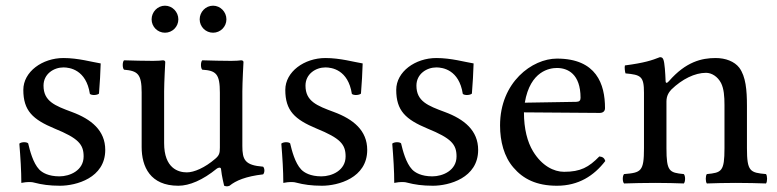

<svg xmlns="http://www.w3.org/2000/svg" viewBox="-20 -643 2730 675"><path d="M48 -138C52 -89 55 -42 55 0C65 -2 75 -3 80 -3C87 -3 93 -3 100 -1C127 6 154 10 191 10C247 10 350 -17 350 -116C350 -184.3 301 -224 233 -249.2C172.8 -271.5 133 -287 133 -342C133 -383 169 -406 203 -406C225 -406 283 -398 296 -313C302 -307 322 -308 328 -314C331 -350 333 -387 334 -420C303 -425 255 -439 203 -439C129 -439 62 -391 62 -327C62 -254 95 -223 172 -191C255 -157 274 -136 274 -93C274 -44 226 -23 189 -23C150 -23 128.3 -36.3 118 -47C96 -70 85 -114 79 -139C73 -145 54 -144 48 -138Z M513 -575C513 -549 534 -528 560 -528C586 -528 607 -549 607 -575C607 -601 586 -623 560 -623C534 -623 513 -601 513 -575ZM682 -575C682 -549 703 -528 729 -528C755 -528 776 -549 776 -575C776 -601 755 -623 729 -623C703 -623 682 -601 682 -575ZM607 10C646 10 693 -10 742 -50C747 -54 756.3 -56 757 -49C759.5 -23.5 768 10 768 10C776 13 780.5 12.5 787 10C809 -8 844 -23 905 -30C911 -36 911 -51 905 -57C841 -62 832 -81 832 -130V-322C832 -352 836 -425 836 -425C836 -428 833 -431 828 -431C823 -430 808 -429 793 -429C761 -429 725 -430 691 -431C685 -425 685 -404 691 -398C740 -395 753 -383 753 -317V-124C753 -105 751 -97 737 -85C700 -53 662 -37 637 -37C607 -37 557 -51 557 -140V-322C557 -352 561 -425 561 -425C561 -428 558 -431 553 -431C548 -430 533 -429 518 -429C486 -429 450 -430 416 -431C410 -425 410 -404 416 -398C464 -394 478 -383 478 -318V-126C478 -57 508 10 607 10Z M969 -138C973 -89 976 -42 976 0C986 -2 996 -3 1001 -3C1008 -3 1014 -3 1021 -1C1048 6 1075 10 1112 10C1168 10 1271 -17 1271 -116C1271 -184.3 1222 -224 1154 -249.2C1093.8 -271.5 1054 -287 1054 -342C1054 -383 1090 -406 1124 -406C1146 -406 1204 -398 1217 -313C1223 -307 1243 -308 1249 -314C1252 -350 1254 -387 1255 -420C1224 -425 1176 -439 1124 -439C1050 -439 983 -391 983 -327C983 -254 1016 -223 1093 -191C1176 -157 1195 -136 1195 -93C1195 -44 1147 -23 1110 -23C1071 -23 1049.3 -36.3 1039 -47C1017 -70 1006 -114 1000 -139C994 -145 975 -144 969 -138Z M1359 -138C1363 -89 1366 -42 1366 0C1376 -2 1386 -3 1391 -3C1398 -3 1404 -3 1411 -1C1438 6 1465 10 1502 10C1558 10 1661 -17 1661 -116C1661 -184.3 1612 -224 1544 -249.2C1483.8 -271.5 1444 -287 1444 -342C1444 -383 1480 -406 1514 -406C1536 -406 1594 -398 1607 -313C1613 -307 1633 -308 1639 -314C1642 -350 1644 -387 1645 -420C1614 -425 1566 -439 1514 -439C1440 -439 1373 -391 1373 -327C1373 -254 1406 -223 1483 -191C1566 -157 1585 -136 1585 -93C1585 -44 1537 -23 1500 -23C1461 -23 1439.3 -36.3 1429 -47C1407 -70 1396 -114 1390 -139C1384 -145 1365 -144 1359 -138Z M1825 -282C1844 -395 1914 -404 1938 -404C1976 -404 2021 -383 2021 -299C2021 -290 2017 -285.2 2006 -285ZM2087 -93C2050 -55 2021 -39 1963 -39C1927 -39 1885 -60 1854 -111C1834 -144 1822 -190 1822 -248L2088 -246C2100 -246 2107 -252 2107 -263C2107 -347 2077 -437 1938 -437C1851 -437 1738 -354 1738 -202C1738 -146 1752 -92 1785 -54C1819 -14 1866 10 1938 10C2014 10 2068 -25 2108 -77C2105 -87 2099 -92 2087 -93Z M2332 -358C2325.9 -351 2320.3 -348.6 2320 -358C2319 -385 2316.7 -423.7 2312 -434C2309.9 -438.6 2308 -442 2300 -442C2272 -431 2246 -422 2177 -413C2175 -407 2177 -391 2179 -385C2233 -380 2244 -375 2244 -317V-122C2244 -40 2234 -36 2174 -31C2168 -25 2168 -4 2174 2C2204 1 2244 0 2284 0C2324 0 2354 1 2384 2C2390 -4 2390 -25 2384 -31C2333 -36 2323 -40 2323 -122V-286C2323 -307 2332 -319 2340 -328C2378 -365 2423 -387 2462 -387C2482 -387 2503 -374 2515 -351C2525 -331 2527 -304 2527 -274V-122C2527 -40 2517 -36 2465 -31C2460 -25 2460 -4 2465 2C2495 1 2527 0 2567 0C2607 0 2643 1 2673 2C2678 -4 2678 -25 2673 -31C2617 -36 2606 -40 2606 -122V-271C2606 -326 2602 -374 2579 -405C2562 -427 2531 -439 2496 -439C2447 -439 2391.3 -426 2332 -358Z"/></svg>

Font: Libertinus Serif
Style: Regular
Weight: 400
Designer: Philipp H. Poll
Foundry: Khaled Hosny
Version: Version 6.2